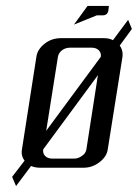

<svg xmlns="http://www.w3.org/2000/svg" viewBox="-20 -567 466 649"><path d="M230 -483.9 275.9 -546.9H348.1L346.2 -530.8Q343.3 -515.1 326.2 -515.1H307.1ZM21 30.8 63 -23.9Q53.2 -36.6 53.2 -53.2Q53.2 -56.2 54.2 -62L103 -375Q106.4 -399.9 130.4 -418.9Q153.8 -438 186 -438H331.1Q349.6 -438 361.8 -431.2L413.1 -500L425.8 -469.2L384.8 -413.1Q394.5 -398.9 394.5 -383.3Q394.5 -377.9 394 -375L344.2 -62Q340.8 -37.1 315.4 -18.1Q291.5 0 262.2 0H117.2Q98.1 0 85 -5.9L34.2 62ZM126 -62Q124 -48.3 132.8 -39.6Q141.6 -30.8 158.2 -30.8H230Q244.6 -30.8 256.8 -40Q269.5 -47.9 272 -62L311 -313ZM136.2 -125 320.8 -375Q322.8 -388.2 314 -397Q305.2 -405.8 290 -405.8H216.8Q201.2 -405.8 189.5 -397Q178.2 -388.2 175.8 -375Z"/></svg>

Font: Hhenum
Style: Italic
Weight: 400
Designer: T. Christopher White
Version: Version 1.0